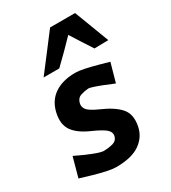

<svg xmlns="http://www.w3.org/2000/svg" viewBox="-191 -873 873 982"><g transform="rotate(-30 245.0 -382.0)"><path d="M201 12.5Q180 12.5 147.2 5.5Q114.5 -1.5 77 -12.2Q39.5 -23 4 -34L35.5 -149Q85 -125 127.8 -108Q170.5 -91 188.5 -91Q215 -91.5 240 -98Q265 -104.5 271.5 -128Q277.5 -151 257.5 -169Q237.5 -187 179.5 -212.5Q114 -241.5 87.2 -280.5Q60.5 -319.5 74 -381Q87.5 -444 135.5 -477.2Q183.5 -510.5 260 -510.5Q280.5 -510.5 313.5 -503.5Q346.5 -496.5 381.8 -486.8Q417 -477 444 -469.5L413 -359Q383.5 -371.5 355 -382.8Q326.5 -394 305.5 -400.8Q284.5 -407.5 277.5 -407.5Q255 -406 232 -398.5Q209 -391 202.5 -364Q197.5 -343 211 -325.8Q224.5 -308.5 275 -286Q348 -254.5 381.2 -216.2Q414.5 -178 401 -111Q389.5 -55 340.8 -21.2Q292 12.5 201 12.5ZM407.5 -569Q387.5 -599.5 366.8 -631.8Q346 -664 326 -696Q295.5 -664 263.5 -632.2Q231.5 -600.5 200.5 -570.5H108Q148 -623 186.8 -673.5Q225.5 -724 264.5 -775.5H412Q431.5 -724.5 451.2 -673Q471 -621.5 490 -570.5Z"/></g></svg>

Font: Commissioner Loud SemiBold
Style: Italic
Weight: 600
Italic angle: -12°
Designer: Kostas Bartsokas
Foundry: Kostas Bartsokas
Version: Version 1.000; ttfautohint (v1.8.3)